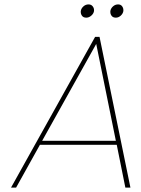

<svg xmlns="http://www.w3.org/2000/svg" viewBox="-20 -850 641 870"><path d="M371 -770Q358 -770 352 -778Q346 -786 346 -795Q346 -797 346 -800Q348 -812 358 -821Q368 -830 381 -830Q393 -830 399.5 -822Q406 -814 406 -805Q406 -803 406 -800Q404 -788 393.5 -779Q383 -770 371 -770ZM505 -770Q492 -770 486 -778Q480 -786 480 -795Q480 -797 480 -800Q482 -812 492 -821Q502 -830 515 -830Q527 -830 533 -822Q539 -814 539 -805Q539 -803 539 -800Q537 -788 527 -779Q517 -770 505 -770ZM509 -194H161L53 0H30L411 -683H431L571 0H548ZM505 -212 416 -651 171 -212Z"/></svg>

Font: Fz Poppins Thin
Style: Italic
Weight: 100
Italic angle: -10°
Designer: Ninad Kale (Devanagari), Jonny Pinhorn (Latin)
Foundry: Indian Type Foundry
Version: Vit hóa bi Vntype.Com & FontZin.Com